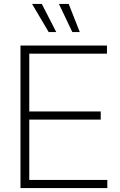

<svg xmlns="http://www.w3.org/2000/svg" viewBox="-20 -960 611 980"><path d="M84.5 0V-727.5H525.9V-686H129.4V-391.1H494.1V-349.6H129.4V-41.5H527.8V0ZM349.1 -796.4 280.8 -939.9H330.6L387.2 -796.4ZM228.5 -796.4 143.6 -939.9H193.4L267.1 -796.4Z"/></svg>

Font: Inter 28pt ExtraLight
Style: Regular
Weight: 250
Designer: Rasmus Andersson
Foundry: rsms
Version: Version 4.001;git-66647c0bb